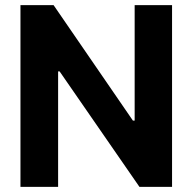

<svg xmlns="http://www.w3.org/2000/svg" viewBox="-20 -727 749 747"><path d="M649.4 0H522.5L211.9 -449.2H206.1V0H59.6V-707H188.5L497.1 -257.8H503.9V-707H649.4Z"/></svg>

Font: Pretendard
Style: Bold
Weight: 700
Designer: Base glyphs from Inter by Rasmus Andersson; Hangeul glyphs from Noto Sans CJK(Source Han Sans) by Jang Soo-young and Kan
Foundry: Kil Hyung-jin
Version: Version 1.309